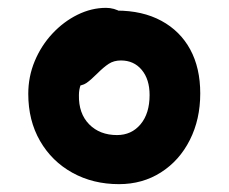

<svg xmlns="http://www.w3.org/2000/svg" viewBox="-20 -729 582 489"><path d="M283 -260Q217 -260 164.5 -289Q112 -318 82 -370Q52 -422 52 -490Q52 -534 68.5 -573.5Q85 -613 113.5 -643.5Q142 -674 177.5 -691.5Q213 -709 250 -709Q271 -709 289 -698Q307 -687 307 -662Q308 -642 303 -623Q298 -604 284.5 -590.5Q271 -577 245 -572Q217 -560 199 -537Q181 -514 181 -487Q180 -440 207 -412.5Q234 -385 278 -385Q315 -385 338 -412.5Q361 -440 361 -487Q361 -527 341 -551Q321 -575 288 -575Q270 -575 257 -566.5Q244 -558 228 -542Q211 -525 200 -517.5Q189 -510 170 -510Q154 -510 138.5 -522Q123 -534 123 -560Q123 -585 136.5 -610Q150 -635 172 -656Q194 -677 221 -689.5Q248 -702 277 -702Q343 -702 391 -676Q439 -650 464.5 -603Q490 -556 490 -491Q490 -425 463.5 -372.5Q437 -320 390 -290Q343 -260 283 -260Z"/></svg>

Font: Shantell Sans SemiBold
Style: Regular
Weight: 600
Designer: Stephen Nixon, Anya Danilova, Shantell Martin
Foundry: Arrow Type
Version: Version 1.011;[c5ecc13dd]